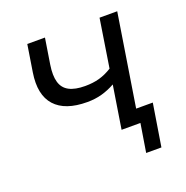

<svg xmlns="http://www.w3.org/2000/svg" viewBox="-114 -592 803 827"><g transform="rotate(-20 288.0 -178.0)"><path d="M418.1 130 439.1 0H355.5L365.8 -64.3H519.2L488 130ZM352.7 0 383.8 -196.6Q353.7 -179.9 322.7 -171.3Q291.7 -162.7 255.3 -162.7Q154.2 -162.7 108.4 -213.5Q62.5 -264.4 78 -363.1L97.5 -486.3H178.5L159.9 -368.8Q152.4 -320.9 161.3 -290.2Q170.1 -259.5 197.4 -245.1Q224.6 -230.8 270.4 -230.8Q306.5 -230.8 335.6 -238.9Q364.7 -247 394.1 -265.3L428.7 -486.3H509.7L432.7 0Z"/></g></svg>

Font: Nunito Sans 12pt ExtraLight
Style: Italic
Weight: 200
Italic angle: -9°
Designer: Vernon Adams
Foundry: Vernon Adams
Version: Version 3.101;gftools[0.9.27]